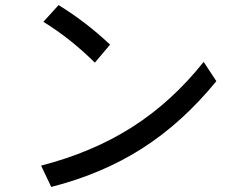

<svg xmlns="http://www.w3.org/2000/svg" viewBox="-20 -665 960 757"><path d="M354 -418Q257 -514 151 -579L211 -645Q321 -577 414 -489ZM833 -345Q700 -182 541.5 -80.5Q383 21 182 72L142 -12Q344 -64 500.5 -163.5Q657 -263 783 -421Z"/></svg>

Font: LINE Seed Sans KR Regular
Style: Regular
Weight: 400
Designer: LINE VX Design & Sandoll Inc & Dalton Maag Ltd
Foundry: Sandoll Inc.
Version: Version 1.000